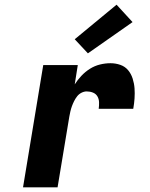

<svg xmlns="http://www.w3.org/2000/svg" viewBox="-20 -797 640 817"><path d="M78 0 164 -520H311L298 -438Q310 -457 326.5 -474.5Q343 -492 363 -504.5Q383 -517 405.5 -522.5Q428 -528 450 -528Q472 -528 492 -521Q512 -514 525 -498.5Q538 -483 544.5 -462.5Q551 -442 552.5 -421Q554 -400 552.5 -378Q551 -356 547 -334H400Q402 -348 401.5 -362Q401 -376 394.5 -387Q388 -398 375.5 -403Q363 -408 349 -408Q338 -408 327 -402.5Q316 -397 308.5 -387.5Q301 -378 295.5 -367Q290 -356 286 -345Q282 -334 279.5 -323Q277 -312 275 -301L225 0ZM354 -570 298 -630 476 -777 544 -703Z"/></svg>

Font: Iosevka SS04 Heavy Extended
Style: Italic
Weight: 900
Width: 7
Italic angle: -9°
Monospace: yes
Designer: Belleve Invis
Foundry: Belleve Invis
Version: Version 19.0.0; ttfautohint (v1.8.4)